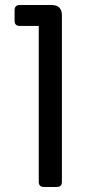

<svg xmlns="http://www.w3.org/2000/svg" viewBox="-20 -743 360 763"><path d="M58 -640H134V-20C134 -7 141 0 154 0H206C219 0 226 -7 226 -20V-683C226 -709 212 -723 186 -723H58C45 -723 38 -716 38 -703V-660C38 -647 45 -640 58 -640Z"/></svg>

Font: Arvore Sans
Style: Regular
Weight: 400
Designer: Jonny Pinhorn (Latin) Dan Schunck (customization for Arvore)
Version: Version 1.000;Glyphs 3.3 (3305)